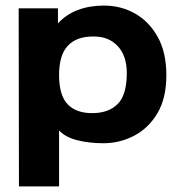

<svg xmlns="http://www.w3.org/2000/svg" viewBox="-20 -502 640 689"><path d="M48 167 47 -472H188V-418Q217 -450 259 -466Q301 -482 353 -482Q414 -482 464.5 -453.5Q515 -425 546 -369.5Q577 -314 577 -232Q577 -149 544.5 -95Q512 -41 460.5 -14.5Q409 12 351 12Q299 12 256.5 1Q214 -10 192 -34V167ZM311 -96Q369 -96 402 -128.5Q435 -161 435 -240Q435 -301 403 -336Q371 -371 317 -371Q256 -372 224 -338.5Q192 -305 192 -233Q192 -160 222.5 -128Q253 -96 311 -96Z"/></svg>

Font: Inconsolata Expanded Black
Style: Regular
Weight: 900
Width: 7
Monospace: yes
Designer: Raph Levien, Cyreal, Brenton Simpson
Foundry: Raph Levien, Cyreal, Google
Version: Version 3.001; ttfautohint (v1.8.2.53-6de2)